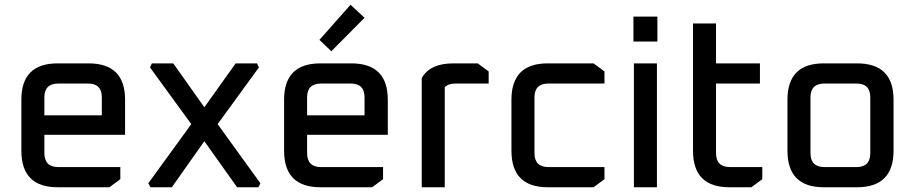

<svg xmlns="http://www.w3.org/2000/svg" viewBox="-20 -789 3854 809"><path d="M70 -154V-369Q70 -522 223 -522H353Q507 -522 507 -369V-221H167V-144Q167 -85 226 -85H487V-34L441 0H223Q70 0 70 -154ZM167 -303H409V-379Q409 -437 351 -437H226Q167 -437 167 -379Z M605 -17 786 -266 612 -505 620 -522H710L841 -337L973 -522H1063L1071 -505L897 -266L1077 -17L1069 0H979L841 -194L704 0H614Z M1177 -154V-369Q1177 -522 1330 -522H1460Q1614 -522 1614 -369V-221H1274V-144Q1274 -85 1333 -85H1594V-34L1548 0H1330Q1177 0 1177 -154ZM1274 -303H1516V-379Q1516 -437 1458 -437H1333Q1274 -437 1274 -379ZM1326 -621 1457 -769 1516 -714 1376 -573Z M1757 0V-460Q1792 -522 1890 -522H1993L2039 -488V-437H1900Q1868 -437 1854 -421V0Z M2135 -154V-369Q2135 -522 2288 -522H2481L2527 -488V-437H2291Q2232 -437 2232 -379V-144Q2232 -85 2291 -85H2527V-34L2481 0H2288Q2135 0 2135 -154Z M2649 -614V-719H2750V-614ZM2651 0V-522H2748V0Z M2900 -154V-690H2997V-522H3182V-437H2997V-144Q2997 -85 3056 -85H3192V-34L3146 0H3053Q2900 0 2900 -154Z M3298 -154V-369Q3298 -522 3451 -522H3591Q3745 -522 3745 -369V-154Q3745 0 3591 0H3451Q3298 0 3298 -154ZM3395 -144Q3395 -85 3454 -85H3589Q3647 -85 3647 -144V-379Q3647 -437 3589 -437H3454Q3395 -437 3395 -379Z"/></svg>

Font: Oxanium Medium
Style: Regular
Weight: 500
Designer: Severin Meyer
Version: Version 1.001